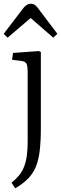

<svg xmlns="http://www.w3.org/2000/svg" viewBox="-28 -785 329 1034"><path d="M54 229 34 199Q58 180 75 159Q92 138 102 112Q112 86 116.5 53Q121 20 121 -24V-392Q121 -429 115 -441.5Q109 -454 86 -457L37 -463L42 -500L181 -510L192 -505V-94Q192 -25 186 25.5Q180 76 165.5 112Q151 148 124 176Q97 204 54 229ZM13 -582 -8 -603 99 -743Q108 -754 118 -759.5Q128 -765 137 -765Q144 -765 150.5 -763Q157 -761 163.5 -755.5Q170 -750 178 -739L281 -603L259 -582L137 -688Z"/></svg>

Font: Literata 18pt Light
Style: Regular
Weight: 300
Designer: Latin by Veronika Burian and Jose Scaglione. Greek by Irene Vlachou. Cyrillic by Vera Evstafieva.
Foundry: TypeTogether
Version: Version 3.103;gftools[0.9.29]